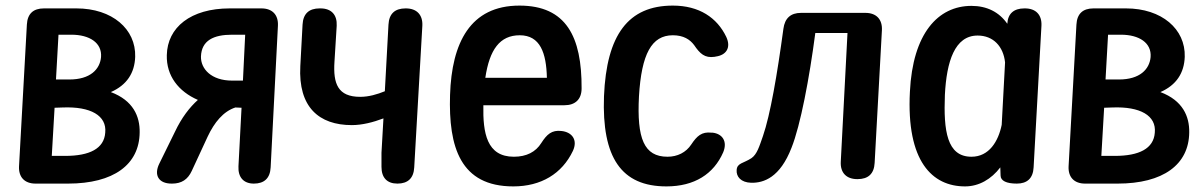

<svg xmlns="http://www.w3.org/2000/svg" viewBox="-20 -618 4301 686"><path d="M107 38H223C386 38 478 -30 479 -145C480 -202 456 -259 376 -289C433 -314 461 -357 463 -415C466 -514 381 -588 253 -588H137C99 -588 78 -569 76 -530L48 -24C46 15 68 38 107 38ZM165 -61 175 -233 204 -234C304 -238 362 -205 356 -144C352 -87 300 -61 213 -61ZM180 -334 189 -494H235C300 -494 345 -465 341 -414C337 -370 302 -334 228 -334Z M887 38C924 38 945 19 947 -20L973 -526C975 -565 953 -588 914 -588H801C661 -588 578 -520 576 -421C574 -347 618 -291 687 -261C658 -235 629 -198 605 -147L549 -33C529 8 547 38 593 38H595C629 38 651 23 665 -7L722 -130C746 -181 778 -220 821 -234L843 -233L832 -24C830 15 850 38 887 38ZM698 -416C700 -474 744 -494 809 -494H856L848 -330H809C735 -330 697 -372 698 -416Z M1368 -530 1355 -292C1328 -281 1298 -272 1267 -272C1187 -272 1170 -319 1175 -397L1183 -526C1185 -565 1164 -588 1125 -588H1122C1084 -588 1063 -569 1061 -530L1053 -382C1045 -235 1120 -171 1237 -171C1274 -171 1313 -181 1350 -195L1343 -72V-22C1343 17 1363 38 1400 38C1437 38 1458 19 1460 -20L1489 -526C1491 -565 1469 -588 1430 -588H1429C1391 -588 1370 -569 1368 -530Z M1588 -279C1582 -92 1625 48 1814 48C1913 48 1988 3 2027 -79C2045 -118 2024 -146 1986 -150C1951 -154 1934 -138 1914 -107C1894 -75 1861 -58 1816 -58C1719 -58 1705 -143 1707 -242H1997C2035 -242 2058 -263 2058 -302C2059 -487 2003 -598 1836 -598C1660 -598 1594 -465 1588 -279ZM1714 -340C1729 -441 1766 -492 1837 -492C1910 -492 1932 -429 1934 -340Z M2526 -144H2522C2487 -148 2470 -132 2450 -102C2431 -73 2400 -58 2365 -58C2281 -58 2255 -123 2263 -274C2272 -425 2308 -492 2384 -492C2422 -492 2445 -477 2460 -457C2481 -426 2498 -410 2533 -415L2538 -416C2574 -421 2593 -447 2575 -486C2542 -555 2478 -598 2384 -598C2225 -598 2147 -494 2138 -274C2130 -55 2200 48 2361 48C2461 48 2530 4 2564 -74C2580 -113 2561 -140 2526 -144Z M2612 -11C2610 13 2627 34 2664 35C2709 36 2767 16 2808 -90C2840 -170 2872 -339 2893 -500H3008L2984 -40C2982 -1 3004 22 3043 22H3044C3082 22 3103 3 3105 -36L3131 -510C3133 -549 3111 -572 3072 -572H2842C2805 -572 2784 -553 2779 -515C2757 -352 2732 -207 2706 -132C2693 -95 2685 -67 2665 -53C2636 -34 2614 -36 2612 -11Z M3673 -20 3701 -526C3703 -565 3681 -588 3642 -588H3640C3602 -588 3581 -569 3579 -533C3550 -575 3506 -597 3451 -597C3331 -597 3241 -498 3231 -290C3218 -41 3311 48 3428 48C3478 48 3522 22 3554 -20L3555 9C3555 28 3576 38 3613 38C3650 38 3671 19 3673 -20ZM3356 -279C3362 -398 3391 -491 3473 -491C3529 -491 3565 -452 3571 -395L3559 -172C3547 -113 3514 -58 3451 -58C3363 -58 3351 -151 3356 -279Z M3857 38H3973C4136 38 4228 -30 4229 -145C4230 -202 4206 -259 4126 -289C4183 -314 4211 -357 4213 -415C4216 -514 4131 -588 4003 -588H3887C3849 -588 3828 -569 3826 -530L3798 -24C3796 15 3818 38 3857 38ZM3915 -61 3925 -233 3954 -234C4054 -238 4112 -205 4106 -144C4102 -87 4050 -61 3963 -61ZM3930 -334 3939 -494H3985C4050 -494 4095 -465 4091 -414C4087 -370 4052 -334 3978 -334Z"/></svg>

Font: 寒蝉团圆体 Round
Style: Regular
Weight: 500
Designer: 寒蝉字型
Version: Version 2.700;Glyphs 3.1.1 (3135)